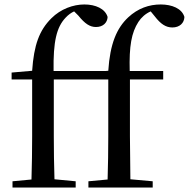

<svg xmlns="http://www.w3.org/2000/svg" viewBox="-20 -840 846 860"><path d="M461 0H664V-28L564 -37L562 -230V-484H711V-522H561C558 -634 569 -694 600 -742C613 -762 632 -779 655 -789L673 -767C700 -732 723 -717 752 -717C785 -717 805 -737 806 -764C795 -802 750 -820 700 -820C648 -820 598 -803 554 -762C503 -714 473 -645 465 -523L453 -522H220C218 -653 233 -718 274 -761C286 -774 299 -783 312 -789L331 -770C361 -733 383 -719 410 -719C442 -719 461 -739 462 -764C451 -801 408 -820 358 -820C308 -820 252 -800 210 -758C156 -704 132 -639 124 -523L32 -515V-484H124V-230C124 -166 123 -101 121 -36L36 -28V0H319V-28L224 -37C222 -101 221 -166 221 -230V-484H465V-230C465 -166 464 -101 462 -36L376 -28V0Z"/></svg>

Font: Source Han Serif SC Medium
Style: Regular
Weight: 500
Designer: Ryoko NISHIZUKA 西塚涼子 (kana & ideographs); Frank Grießhammer (Latin, Greek & Cyrillic); Wenlong ZHANG 张文龙 (bopomofo); San
Foundry: Adobe
Version: Version 2.003;hotconv 1.1.1;makeotfexe 2.6.0